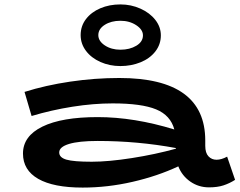

<svg xmlns="http://www.w3.org/2000/svg" viewBox="-20 -836 1084 869"><path d="M1044 -22Q1019 -6 991.5 3Q964 12 926 12Q879 12 841.5 -14Q804 -40 787 -83Q693 -39 580 -13Q467 13 354 13Q222 13 153 -26.5Q84 -66 84 -141Q84 -220 172 -263Q260 -306 422 -306Q587 -306 769 -250Q752 -314 686.5 -341Q621 -368 490 -368Q403 -368 308 -353Q213 -338 123 -311L91 -420Q186 -450 297.5 -466.5Q409 -483 520 -483Q909 -483 909 -200V-176Q909 -144 923.5 -128.5Q938 -113 960 -113Q982 -113 1008 -127ZM395 -104Q471 -104 576.5 -120.5Q682 -137 776 -163V-166Q603 -198 422 -198Q337 -198 292.5 -184.5Q248 -171 248 -146Q248 -123 280.5 -113.5Q313 -104 395 -104ZM345 -677Q345 -718 369 -749.5Q393 -781 434 -798.5Q475 -816 525 -816Q573 -816 615.5 -797Q658 -778 683 -746Q708 -714 708 -676Q708 -635 683 -603Q658 -571 616 -554Q574 -537 525 -537Q476 -537 434.5 -555.5Q393 -574 369 -606Q345 -638 345 -677ZM627 -676Q627 -702 596.5 -722Q566 -742 525 -742Q483 -742 454 -723.5Q425 -705 425 -677Q425 -650 454.5 -630.5Q484 -611 525 -611Q567 -611 597 -629Q627 -647 627 -676Z"/></svg>

Font: BioRhyme Expanded ExtraBold
Style: Regular
Weight: 800
Width: 7
Designer: Aoife Mooney
Foundry: Aoife Mooney Type
Version: Version 1.000